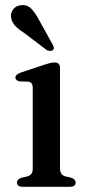

<svg xmlns="http://www.w3.org/2000/svg" viewBox="-20 -716 343 736"><path d="M210 -455.5V-70Q210 -46 230.5 -40L252.5 -35Q270 -29 270 -16.5Q270 0 247 0H67Q45 0 45 -16.5Q45 -28.5 62 -34.5L85.5 -40Q95 -43 100.2 -49.5Q105.5 -56 105.5 -69.5V-380.5Q105.5 -400 89 -403L55.5 -404Q39 -407.5 39 -418.5Q39 -430.5 59 -437.5L150 -468Q164 -472.5 172.8 -474.5Q181.5 -476.5 189.5 -476.5Q210 -476.5 210 -455.5ZM129 -640.5 182 -545Q185 -539.5 186.2 -534Q187.5 -528.5 183 -524Q178.5 -520.5 172.2 -520.8Q166 -521 160 -523.5L71.5 -590.5Q50 -604 37.5 -617.8Q25 -631.5 22.5 -649Q20 -665.5 30.2 -679.8Q40.5 -694 60.5 -696Q83.5 -699 99 -683.5Q114.5 -668 129 -640.5Z"/></svg>

Font: Fraunces 9pt S000
Style: Regular
Weight: 400
Version: Version 1.000; ttfautohint (v1.8.3)